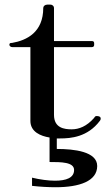

<svg xmlns="http://www.w3.org/2000/svg" viewBox="-20 -578 465 814"><path d="M235.6 8.9C280.2 8.9 351.5 3 403 -65.3C405.9 -68.3 406.9 -71.3 406.9 -75.2C406.9 -83.2 400 -86.1 389.1 -86.1C383.2 -86.1 381.2 -81.2 378.2 -77.2C347.5 -42.6 314.9 -29.7 284.2 -29.7C253.5 -29.7 208.9 -34.7 208.9 -91.1V-378.2H369.3C377.2 -378.2 379.2 -383.2 379.2 -388.1V-394.1C379.2 -400 377.2 -404 369.3 -404H208.9V-544.6C208.9 -551.5 203 -558.4 193.1 -558.4H180.2C170.3 -558.4 163.4 -551.5 163.4 -544.6C163.4 -441.6 94.1 -406.9 30.7 -396C27.7 -396 19.8 -397 19.8 -388.1C19.8 -383.2 24.8 -378.2 32.7 -378.2H108.9V-65.3C108.9 -18.8 152.5 -1 190.1 5V108.9C238.6 108.9 294.1 108.9 294.1 142.6C294.1 176.2 260.4 188.1 212.9 188.1C185.1 188.1 148.5 183.2 115.8 175.2V209.9C150.5 213.9 185.1 215.8 215.8 215.8C316.8 215.8 392.1 190.1 392.1 125.7C392.1 64.4 294.1 53.5 220.8 53.5V8.9Z"/></svg>

Font: Biblismive
Style: Regular
Weight: 400
Designer: Susan Drake
Foundry: Susan Drake
Version: Version 1.0; ttfautohint (v1.8.4.7-5d5b)